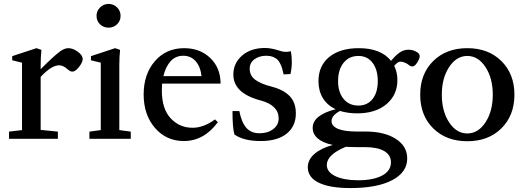

<svg xmlns="http://www.w3.org/2000/svg" viewBox="-20 -705 2662 975"><path d="M25.9 0V-36.6L91.8 -44.4V-386.7L42 -398.9V-419.9L165 -460.4L190.4 -451.7Q186.5 -415 186.5 -374V-353.5Q251 -418.9 286.1 -444.8Q308.6 -460.4 327.1 -460.4Q350.1 -460.4 375 -442.4Q399.9 -424.3 399.9 -404.8Q399.9 -388.7 381.3 -365Q362.8 -341.3 347.7 -341.3Q336.4 -341.3 324.7 -352.1Q300.8 -373.5 280.8 -373.5Q241.2 -373.5 186.5 -314.5V-45.4L273.9 -36.6V0Z M531.2 -564.5Q505.4 -564.5 487.8 -581.8Q470.2 -599.1 470.2 -624.5Q470.2 -649.4 488.3 -667.2Q506.3 -685.1 531.2 -685.1Q556.6 -685.1 574.5 -667.5Q592.3 -649.9 592.3 -624.5Q592.3 -599.1 574.5 -581.8Q556.6 -564.5 531.2 -564.5ZM434.1 0V-36.6L491.7 -44.4V-386.7L441.9 -398.9V-419.9L564.5 -460.4L589.8 -451.7Q585.9 -415 585.9 -374V-44.4L644 -36.6V0Z M913.6 11.2Q824.7 11.2 767.1 -55.2Q709.5 -121.6 709.5 -225.1Q709.5 -328.6 766.6 -394.5Q823.7 -460.4 915 -460.4Q996.1 -460.4 1048.1 -410.2Q1100.1 -359.9 1100.1 -280.3H803.2Q801.8 -263.7 801.8 -246.1Q801.8 -152.3 846.7 -104.2Q891.6 -56.2 958 -56.2Q1014.2 -56.2 1071.8 -98.6L1086.4 -84.5Q1015.6 11.2 913.6 11.2ZM910.6 -421.9Q871.1 -421.9 845.9 -393.6Q820.8 -365.2 809.6 -318.4H1003.4Q997.6 -367.7 973.1 -394.8Q948.7 -421.9 910.6 -421.9Z M1304.2 11.2Q1217.3 11.2 1170.4 -22Q1160.6 -54.7 1160.6 -141.1H1195.3Q1206.5 -84 1230.7 -56.2Q1254.9 -28.3 1297.9 -28.3Q1339.8 -28.3 1367.4 -49.3Q1395 -70.3 1395 -103.5Q1395 -170.4 1303.7 -194.8Q1165 -231.4 1165 -326.2Q1165 -384.8 1209.7 -423.1Q1254.4 -461.4 1325.7 -461.4Q1356.9 -461.4 1398.9 -447.8Q1427.7 -437 1457 -444.8Q1461.9 -419.9 1461.9 -390.1Q1461.9 -359.9 1455.1 -329.1L1420.4 -327.1Q1416 -345.7 1412.8 -356.9Q1409.7 -368.2 1402.8 -382.1Q1396 -396 1387.5 -403.6Q1378.9 -411.1 1364.7 -416.5Q1350.6 -421.9 1332 -421.9Q1296.9 -421.9 1272.5 -404.3Q1248 -386.7 1248 -356Q1248 -320.3 1276.6 -299.6Q1305.2 -278.8 1357.4 -265.6Q1418.9 -250 1450.7 -217.3Q1482.4 -184.6 1482.4 -129.4Q1482.4 -63.5 1435.5 -26.1Q1388.7 11.2 1304.2 11.2Z M1793.9 -129.4Q1746.1 -129.4 1706.5 -141.6Q1663.6 -118.7 1663.6 -89.8Q1663.6 -64.9 1695.6 -51Q1727.5 -37.1 1792.5 -37.1H1835Q1932.1 -37.1 1990 0.2Q2047.9 37.6 2047.9 99.6Q2047.9 169.9 1971.4 210Q1895 250 1759.3 250Q1655.3 250 1599.4 223.1Q1543.5 196.3 1543 145Q1543 106.4 1576.2 77.1Q1609.4 47.9 1669.4 31.2Q1618.7 20 1593.3 -2.2Q1567.9 -24.4 1567.9 -55.2Q1567.4 -87.4 1596.9 -111.6Q1626.5 -135.7 1684.6 -150.4Q1641.6 -170.4 1619.4 -207Q1597.2 -243.7 1597.2 -293Q1597.2 -371.1 1652.1 -415.8Q1707 -460.4 1802.2 -460.4Q1914.1 -460.4 1965.8 -396Q1988.3 -423.3 2009 -438Q2029.8 -452.6 2054.7 -452.6Q2078.1 -452.6 2098.6 -439.5Q2111.3 -431.2 2111.3 -419.9Q2111.3 -407.7 2098.9 -387.7Q2086.4 -367.7 2074.7 -367.7Q2063.5 -367.7 2054.7 -376Q2048.3 -381.8 2035.4 -387Q2022.5 -392.1 2014.2 -392.1Q1999.5 -392.1 1981.9 -370.6Q1998 -338.4 1998 -297.9Q1998 -223.1 1942.9 -176.3Q1887.7 -129.4 1793.9 -129.4ZM1799.8 -168.9Q1845.7 -168.9 1872.1 -202.4Q1898.4 -235.8 1898.4 -293Q1898.4 -351.1 1872.1 -386Q1845.7 -420.9 1799.8 -420.9Q1752.9 -420.9 1724.9 -386.2Q1696.8 -351.6 1696.8 -293Q1696.8 -236.3 1724.9 -202.6Q1752.9 -168.9 1799.8 -168.9ZM1639.6 132.8Q1639.6 168.9 1683.3 189.7Q1727.1 210.4 1799.3 210.4Q1875.5 210.4 1920.4 186.5Q1965.3 162.6 1965.3 119.1Q1965.3 82.5 1931.4 62.3Q1897.5 42 1830.6 42H1788.6Q1760.7 42 1736.3 40.5Q1639.6 80.1 1639.6 132.8Z M2526.1 -53.2Q2460 12.2 2353 12.2Q2246.1 12.2 2179.9 -53.2Q2113.8 -118.7 2113.8 -224.1Q2113.8 -329.6 2179.9 -395Q2246.1 -460.4 2353 -460.4Q2460 -460.4 2526.1 -395Q2592.3 -329.6 2592.3 -224.1Q2592.3 -118.7 2526.1 -53.2ZM2260.7 -83.7Q2297.9 -27.3 2353 -27.3Q2408.2 -27.3 2445.3 -83.7Q2482.4 -140.1 2482.4 -224.1Q2482.4 -308.1 2445.3 -364.5Q2408.2 -420.9 2353 -420.9Q2297.9 -420.9 2260.7 -364.5Q2223.6 -308.1 2223.6 -224.1Q2223.6 -140.1 2260.7 -83.7Z"/></svg>

Font: Elstob 8pt Medium
Style: Regular
Weight: 500
Designer: Peter S. Baker
Version: Version 1.015